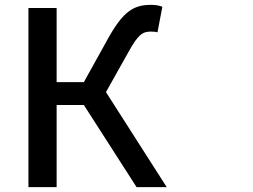

<svg xmlns="http://www.w3.org/2000/svg" viewBox="-20 -748 1040 790"><path d="M97 -715V22H213V-316H325L542 22H666L416 -369L508 -533C548 -606 567 -618 600 -618C607 -618 617 -618 628 -615L648 -720C635 -726 617 -728 601 -728C530 -728 487 -701 426 -592L325 -410H213V-715Z"/></svg>

Font: コーポレート・ロゴ ver3 Medium
Style: Regular
Weight: 500
Designer: [KANA_main] LOGOTYPE.JP [Source Han Sans] Ryoko NISHIZUKA 西塚涼子 (kana, bopomofo & ideographs); Paul D. Hunt (Latin, Greek
Version: Version 12.001;FEAKit 1.0